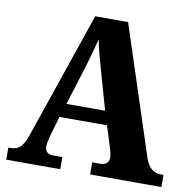

<svg xmlns="http://www.w3.org/2000/svg" viewBox="-80 -795 882 875"><g transform="rotate(10 361.5 -357.0)"><path d="M5 0H255V-56H213C187 -56 174 -69 174 -92C174 -110 183 -139 187 -155L210 -234H430L460 -139C463 -128 470 -107 470 -90C470 -65 450 -56 429 -56H393V0H723V-56H711C678 -56 653 -73 637 -121L443 -714H291L90 -127C70 -68 47 -56 14 -56H5ZM231 -298 289 -484C301 -524 314 -571 325 -613C333 -569 346 -522 358 -481L410 -298Z"/></g></svg>

Font: Noto Serif Tamil SemiCondensed ExtraBold
Style: Italic
Weight: 800
Width: 4
Italic angle: -12°
Designer: Indian Type Foundry, Tom Grace, and the Monotype Design Team
Foundry: Monotype Imaging Inc.
Version: Version 2.003